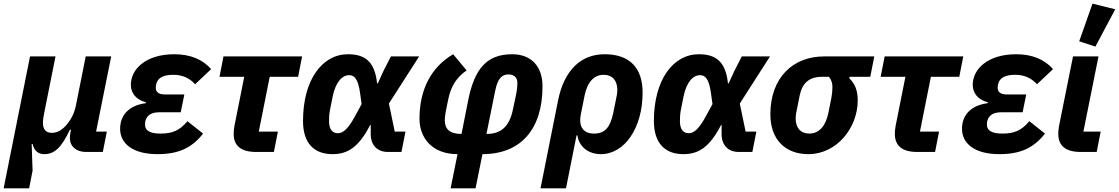

<svg xmlns="http://www.w3.org/2000/svg" viewBox="-46 -835 6148 1055"><path d="M114 200 133 103 128 -44H133C141 -8 163 12 197 12C251 12 290 -20 338 -122H344L341 -107C340 -102 338 -88 338 -77C338 -28 376 0 426 0H519L541 -112H482L565 -525H425L371 -255C363 -215 346 -181 323 -153C300 -125 273 -105 239 -105C205 -105 190 -126 190 -160C190 -175 193 -196 197 -215L259 -525H119L-26 200Z M984 -169C940 -117 901 -101 835 -101C773 -101 751 -121 751 -149C751 -161 752 -166 753 -170C760 -200 785 -218 828 -218H947L967 -316H860C825 -316 810 -330 810 -353C810 -361 811 -367 813 -375C821 -405 848 -424 906 -424C956 -424 996 -406 1026 -372L1114 -455C1068 -509 998 -537 912 -537C755 -537 673 -455 673 -369C673 -325 700 -287 756 -273L755 -268C663 -256 614 -203 614 -127C614 -49 680 12 819 12C935 12 1008 -22 1070 -101Z M1459 0 1481 -112H1376L1436 -413H1592L1614 -525H1182L1160 -413H1296L1242 -142C1239 -127 1238 -109 1238 -99C1238 -33 1280 0 1361 0Z M2182 -112H2123L2091 -266L2257 -525H2102L2062 -447L2030 -377H2026C2014 -489 1967 -537 1866 -537C1725 -537 1619 -397 1619 -170C1619 -48 1680 12 1781 12C1863 12 1924 -24 1988 -148H1991V-99C1991 -36 2028 0 2086 0H2160ZM1811 -103C1782 -103 1762 -122 1762 -170C1762 -194 1763 -209 1768 -235L1782 -305C1799 -388 1836 -422 1873 -422C1902 -422 1922 -399 1932 -327L1941 -263L1905 -197C1865 -123 1837 -103 1811 -103Z M2430 200H2567L2605 12C2816 12 2935 -125 2935 -361C2935 -465 2878 -537 2768 -537C2627 -537 2560 -455 2526 -281L2490 -99C2425 -99 2398 -126 2398 -174C2398 -186 2399 -200 2404 -226L2417 -289C2431 -359 2462 -410 2518 -448L2444 -537C2322 -465 2259 -342 2259 -182C2259 -80 2326 12 2468 12ZM2675 -336C2689 -406 2713 -426 2748 -426C2779 -426 2797 -409 2797 -379C2797 -361 2795 -341 2790 -317L2773 -236C2753 -135 2703 -99 2627 -99Z M2924 200H3064L3122 -91H3127C3134 -34 3182 12 3256 12C3386 12 3485 -132 3485 -326C3485 -464 3412 -537 3276 -537C3149 -537 3054 -453 3020 -281ZM3218 -101C3152 -101 3134 -148 3145 -204L3166 -309C3181 -384 3218 -424 3271 -424C3320 -424 3346 -391 3346 -341C3346 -328 3344 -316 3343 -310L3324 -216C3308 -138 3280 -101 3218 -101Z M4110 -112H4051L4019 -266L4185 -525H4030L3990 -447L3958 -377H3954C3942 -489 3895 -537 3794 -537C3653 -537 3547 -397 3547 -170C3547 -48 3608 12 3709 12C3791 12 3852 -24 3916 -148H3919V-99C3919 -36 3956 0 4014 0H4088ZM3739 -103C3710 -103 3690 -122 3690 -170C3690 -194 3691 -209 3696 -235L3710 -305C3727 -388 3764 -422 3801 -422C3830 -422 3850 -399 3860 -327L3869 -263L3833 -197C3793 -123 3765 -103 3739 -103Z M4736 -413 4758 -525H4482C4310 -525 4187 -407 4187 -207C4187 -69 4268 12 4396 12C4552 12 4667 -133 4667 -283C4667 -337 4653 -373 4621 -405L4622 -413ZM4509 -413C4523 -395 4528 -378 4528 -356C4528 -336 4526 -318 4522 -296L4506 -216C4491 -141 4454 -101 4401 -101C4352 -101 4326 -134 4326 -184C4326 -197 4328 -209 4329 -215L4348 -310C4362 -378 4400 -413 4471 -413Z M5092 0 5114 -112H5009L5069 -413H5225L5247 -525H4815L4793 -413H4929L4875 -142C4872 -127 4871 -109 4871 -99C4871 -33 4913 0 4994 0Z M5610 -169C5566 -117 5527 -101 5461 -101C5399 -101 5377 -121 5377 -149C5377 -161 5378 -166 5379 -170C5386 -200 5411 -218 5454 -218H5573L5593 -316H5486C5451 -316 5436 -330 5436 -353C5436 -361 5437 -367 5439 -375C5447 -405 5474 -424 5532 -424C5582 -424 5622 -406 5652 -372L5740 -455C5694 -509 5624 -537 5538 -537C5381 -537 5299 -455 5299 -369C5299 -325 5326 -287 5382 -273L5381 -268C5289 -256 5240 -203 5240 -127C5240 -49 5306 12 5445 12C5561 12 5634 -22 5696 -101Z M6082 -784 5957 -815 5884 -608 5973 -579ZM6002 -112H5907L5990 -525H5850L5773 -142C5770 -127 5769 -109 5769 -99C5769 -33 5811 0 5892 0H5980Z"/></svg>

Font: LVC Sans
Style: Bold Italic
Weight: 700
Italic angle: -11.31°
Designer: Mike Abbink, Paul van der Laan, Pieter van Rosmalen
Foundry: Bold Monday
Version: Version 3.0